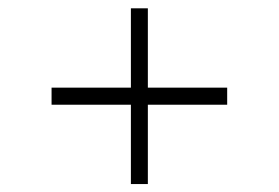

<svg xmlns="http://www.w3.org/2000/svg" viewBox="-20 -520 684 471"><path d="M301.1 -68.5V-263.1H106.5V-305H301.1V-499.6H342.7V-305H537.3V-263.1H342.7V-68.5Z"/></svg>

Font: Inter Extra Light BETA
Style: Regular
Weight: 200
Designer: Rasmus Andersson
Foundry: rsms
Version: Version 3.011;git-f93a4a705